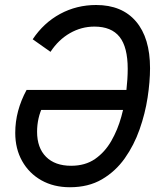

<svg xmlns="http://www.w3.org/2000/svg" viewBox="-20 -752 640 787"><path d="M266.5 15.5Q200 15.5 149.5 -13Q99 -41.5 70.8 -91.8Q42.5 -142 42.5 -207.5Q42.5 -253 54.2 -297Q66 -341 89 -383.5H526.5L512 -301.5H128L157 -319.5Q144 -293.5 138 -266.8Q132 -240 132 -212Q132 -146 168.8 -109.2Q205.5 -72.5 271.5 -72.5Q329.5 -72.5 369.8 -100.5Q410 -128.5 436.2 -174.2Q462.5 -220 477.2 -273.5Q492 -327 497.8 -378.5Q503.5 -430 503.5 -469.5Q503.5 -559 470 -601Q436.5 -643 367 -643Q313.5 -643 266.5 -616Q219.5 -589 187 -539.5L114 -591Q159 -658.5 226.5 -695Q294 -731.5 374 -731.5Q480 -731.5 537.5 -664Q595 -596.5 595 -472.5Q595 -417.5 585 -352Q575 -286.5 552.2 -221.8Q529.5 -157 491.5 -103.2Q453.5 -49.5 398 -17Q342.5 15.5 266.5 15.5Z"/></svg>

Font: Google Sans Code
Style: Italic
Weight: 400
Italic angle: -10°
Monospace: yes
Designer: Google Sans Code Authors
Foundry: Google LLC
Version: Version 6.000